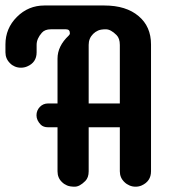

<svg xmlns="http://www.w3.org/2000/svg" viewBox="-51 -684 653 713"><path d="M208.5 -560.5Q208.5 -575.2 194.3 -575.2H137.7Q115.7 -575.2 104.5 -562.5Q85 -540.5 85 -517.6V-489.7Q85 -451.7 49.3 -437Q38.6 -432.6 26.6 -432.6Q14.6 -432.6 4.2 -437Q-6.3 -441.4 -13.7 -449.2Q-30.8 -465.8 -30.8 -489.7V-519Q-30.8 -578.6 11.7 -621.1Q54.2 -663.6 113.8 -663.6H336.4Q417.5 -663.6 463.9 -624Q509.8 -585.4 509.8 -519V-47.9Q509.8 -10.7 474.6 4.9Q464.4 9.3 452.4 9.3Q440.4 9.3 429.7 4.6Q418.9 0 411.1 -7.8Q394 -23.9 394 -47.9V-211.4H278.3V-47.9Q278.3 -24.4 265.6 -11.7Q244.6 9.3 226.6 9.3Q208.5 9.3 197.8 4.6Q187 0 179.2 -7.8Q162.6 -23.4 162.6 -47.9V-211.4H127.4Q110.4 -211.4 100.6 -220.7Q84.5 -237.3 84.5 -255.6Q84.5 -273.9 96.9 -286.9Q109.4 -299.8 127.4 -299.8H162.6V-466.3Q162.6 -512.7 204.1 -551.8Q208.5 -555.7 208.5 -560.5ZM278.3 -299.8H394V-517.1Q394 -541.5 381.8 -553.7Q360.4 -575.2 342 -575.2Q323.7 -575.2 313.2 -570.6Q302.7 -565.9 294.9 -558.1Q278.3 -541.5 278.3 -517.6Z"/></svg>

Font: Supermercado
Style: Regular
Weight: 400
Designer: James Grieshaber
Foundry: James Grieshaber
Version: Version 1.002